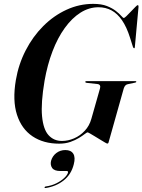

<svg xmlns="http://www.w3.org/2000/svg" viewBox="-20 -733 736 993"><path d="M462.5 -713Q504.5 -713 533 -701.8Q561.5 -690.5 579.5 -676.2Q597.5 -662 607 -651Q616.5 -640 620.5 -640Q624 -640 634.2 -650Q644.5 -660 657 -673.2Q669.5 -686.5 679.5 -696.5Q689.5 -706.5 692 -706.5Q694.5 -706.5 695.5 -704.5Q696.5 -702.5 696.5 -698L677.5 -491Q677.5 -486.5 676.5 -485Q675.5 -483.5 673.5 -483.5Q672 -483.5 670.5 -485Q669 -486.5 667.5 -490.5L652.5 -538Q635 -593.5 611 -628.2Q587 -663 556.8 -679.2Q526.5 -695.5 489.5 -695.5Q440.5 -695.5 396.2 -667.5Q352 -639.5 315 -588.2Q278 -537 251.5 -467.5Q225 -398 210.5 -315.5Q191 -200 197.5 -131.8Q204 -63.5 231.2 -33.8Q258.5 -4 300.5 -4Q332 -4 363.2 -17.5Q394.5 -31 418.5 -56.8Q442.5 -82.5 452.5 -118.5L497 -275Q500 -285 496.8 -291.2Q493.5 -297.5 483 -298.5L428 -304.5Q423.5 -305.5 422.2 -306.5Q421 -307.5 421 -309.5Q421 -311.5 422.8 -312.5Q424.5 -313.5 427.5 -313.5H680Q683 -313.5 684 -312.5Q685 -311.5 685 -310.5Q685 -308.5 683.8 -307.5Q682.5 -306.5 678 -305.5L640.5 -297.5Q633 -296 628 -290.5Q623 -285 620 -275.5L543 -2Q541.5 5 539.8 7.2Q538 9.5 534.5 9.5Q532.5 9.5 522.2 3.5Q512 -2.5 498 -11Q484 -19.5 469.8 -28.2Q455.5 -37 445.2 -42.8Q435 -48.5 433 -48.5Q429.5 -48.5 418.2 -39.8Q407 -31 388.2 -19.5Q369.5 -8 344 1Q318.5 10 285.5 10Q205 10 148.2 -28Q91.5 -66 67.8 -139.5Q44 -213 62 -319Q76 -401 113 -472.8Q150 -544.5 203.8 -598.2Q257.5 -652 323.8 -682.5Q390 -713 462.5 -713ZM293 151.5Q260.5 151.5 249.8 135.8Q239 120 244 99Q251 74 271.2 58.5Q291.5 43 318 43Q347 43 359 62Q371 81 361.5 117Q348.5 169 309.5 200Q270.5 231 216 239.5Q213.5 240 212 239.2Q210.5 238.5 210.5 236.5Q210.5 235 211.8 233.5Q213 232 215.5 231.5Q246.5 227.5 271.5 215Q296.5 202.5 312.2 187.5Q328 172.5 331.5 160Q333.5 151.5 325.5 151.5Z"/></svg>

Font: Fraunces 120pt SemiBold
Style: Italic
Weight: 600
Italic angle: -16°
Version: Version 1.000;[b76b70a41]